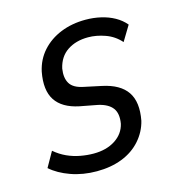

<svg xmlns="http://www.w3.org/2000/svg" viewBox="-83 -572 604 653"><g transform="rotate(-15 219.0 -245.0)"><path d="M180 9Q131 9 89 -6Q47 -21 20 -45L50 -98Q70 -81 92 -71Q114 -61 138 -56.5Q162 -52 185 -52Q230 -52 261 -72Q292 -92 300 -126Q306 -161 291.5 -180.5Q277 -200 242 -208L179 -220Q121 -232 97.5 -268Q74 -304 86 -367Q95 -408 121.5 -437.5Q148 -467 187.5 -483Q227 -499 275 -499Q303 -499 329 -493Q355 -487 376.5 -475Q398 -463 413 -445L381 -392Q359 -417 328 -428Q297 -439 268 -439Q225 -439 195 -419Q165 -399 156 -359Q151 -327 163 -307Q175 -287 210 -280L271 -267Q333 -254 357.5 -217.5Q382 -181 370 -118Q361 -81 335 -51.5Q309 -22 269.5 -6.5Q230 9 180 9Z"/></g></svg>

Font: Nunito Sans 10pt Condensed
Style: Italic
Weight: 400
Width: 3
Italic angle: -9°
Designer: Vernon Adams
Foundry: Vernon Adams
Version: Version 3.101;gftools[0.9.27]